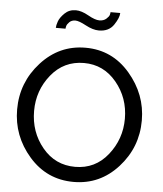

<svg xmlns="http://www.w3.org/2000/svg" viewBox="-60 -969 869 1026"><g transform="rotate(5 374.0 -455.5)"><path d="M308 -855Q288 -855 276 -843Q264 -831 261.5 -821.5Q259 -812 259 -807H207Q207 -820 214.5 -841.5Q222 -863 246 -886.5Q270 -910 306 -910Q336 -910 374 -888.5Q412 -867 435 -867Q458 -867 472 -879.5Q486 -892 488.5 -901Q491 -910 491 -916H543Q543 -891 517 -852Q491 -813 437 -813Q405 -813 366 -834Q327 -855 308 -855ZM39 -355Q39 -500 136.5 -607.5Q234 -715 375 -715Q518 -715 613 -604.5Q708 -494 708 -354Q708 -209 611 -102Q514 5 373 5Q229 5 134 -104Q39 -213 39 -355ZM374 -76Q482 -76 549.5 -161Q617 -246 617 -355Q617 -467 548 -550Q479 -633 374 -633Q266 -633 198 -549Q130 -465 130 -355Q130 -242 198.5 -159Q267 -76 374 -76Z"/></g></svg>

Font: Raleway-v4020 Medium
Style: Regular
Weight: 500
Designer: Matt McInerney, Pablo Impallari, Rodrigo Fuenzalida
Foundry: Matt McInerney, Pablo Impallari, Rodrigo Fuenzalida
Version: Version 4.020;PS 004.020;hotconv 1.0.88;makeotf.lib2.5.64775